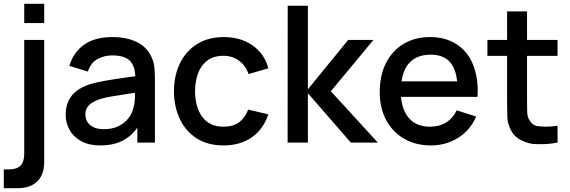

<svg xmlns="http://www.w3.org/2000/svg" viewBox="-30 -750 2996 1010"><path d="M97.5 -628.5V-730H202.5V-628.5ZM-10 240V141H17.5Q59 141 78.2 121Q97.5 101 97.5 59.5V-540H202.5V102Q202.5 168 166.2 204Q130 240 62.5 240Z M498 15Q438 15 397.5 -7.2Q357 -29.5 336.2 -66.2Q315.5 -103 315.5 -147Q315.5 -188 330 -219Q344.5 -250 373 -271.8Q401.5 -293.5 443 -307Q479 -317.5 524.5 -325.5Q570 -333.5 620 -340.5Q651 -344.5 682 -349Q679.5 -401 655.5 -428Q627.5 -458.5 560 -458.5Q517.5 -458.5 482 -438.8Q446.5 -419 432.5 -373.5L335 -403.5Q355 -473 411.2 -514Q467.5 -555 561 -555Q633.5 -555 687.2 -530.2Q741 -505.5 766 -452Q779 -425.5 782 -396Q785 -366.5 785 -332.5V0H692.5V-78.5Q664 -38 625 -15.5Q573.5 15 498 15ZM516.5 -70.5Q561 -70.5 593 -86.2Q625 -102 644.5 -126.5Q664 -151 670 -177.5Q678.5 -201.5 679.5 -231.5Q680 -243 680 -253Q680 -257.5 680 -262Q651 -257.5 625 -253.5Q584.5 -247.5 551.8 -241.8Q519 -236 493.5 -228Q472 -220.5 455.2 -210Q438.5 -199.5 428.8 -184.5Q419 -169.5 419 -148Q419 -127 429.5 -109.2Q440 -91.5 461.5 -81Q483 -70.5 516.5 -70.5Z M1146 15Q1063 15 1005 -22Q947 -59 916.2 -123.5Q885.5 -188 885 -270Q885.5 -353.5 917 -417.8Q948.5 -482 1007 -518.5Q1065.5 -555 1147.5 -555Q1236 -555 1298.8 -511Q1361.5 -467 1381.5 -390.5L1277.5 -360.5Q1262 -406 1226.8 -431.2Q1191.5 -456.5 1146 -456.5Q1094.5 -456.5 1061.5 -432.2Q1028.5 -408 1012.5 -366Q996.5 -324 996 -270Q996.5 -186.5 1034.2 -135Q1072 -83.5 1146 -83.5Q1196.5 -83.5 1227.8 -106.8Q1259 -130 1275.5 -173.5L1381.5 -148.5Q1355 -69.5 1294 -27.2Q1233 15 1146 15Z M1483 0 1483.5 -720H1589.5V-280L1801.5 -540H1934.5L1710.5 -270L1957.5 0H1815.5L1589.5 -260V0Z M2237 15Q2156.5 15 2095.8 -20.2Q2035 -55.5 2001.2 -118.8Q1967.5 -182 1967.5 -265.5Q1967.5 -354 2000.8 -419Q2034 -484 2093.5 -519.5Q2153 -555 2232 -555Q2314.5 -555 2372.5 -516.8Q2430.5 -478.5 2456.8 -414Q2483 -349.5 2483 -273Q2483 -257 2482 -240.5H2079.5Q2085.5 -173 2118 -132.5Q2157.5 -83.5 2232 -83.5Q2281 -83.5 2316.8 -105.8Q2352.5 -128 2372.5 -169.5L2475 -137Q2443.5 -64.5 2379.5 -24.8Q2315.5 15 2237 15ZM2375 -322Q2368 -383.5 2342 -417.5Q2307 -462.5 2236 -462.5Q2157.5 -462.5 2118 -413Q2090.5 -378.5 2082 -322Z M2903 0Q2858.5 8.5 2816 8.5Q2809.5 8.5 2781.8 7.8Q2754 7 2715.5 -10.5Q2677 -28 2657.5 -65.5Q2640 -99 2638.8 -133.8Q2637.5 -168.5 2637.5 -212.5V-456H2534V-540H2637.5V-690H2742.5V-540H2903V-456H2742.5V-217.5Q2742.5 -185 2743.2 -161Q2744 -137 2753.5 -120.5Q2771.5 -89.5 2798.2 -86.5Q2825 -83.5 2841 -83.5Q2869 -83.5 2903 -88.5Z"/></svg>

Font: Cns Manrope SemBd
Style: Regular
Weight: 600
Designer: Mikhail Sharanda
Foundry: Mikhail Sharanda
Version: Version 4.504